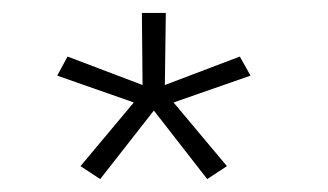

<svg xmlns="http://www.w3.org/2000/svg" viewBox="-20 -763 507 297"><path d="M248.5 -604.5 331 -506 300.5 -486 218 -592 135 -486 104.5 -506 187 -604.5 68.5 -646 84.5 -675.5 200.5 -631.5 199.5 -743H236.5L235 -631.5L351 -675.5L367.5 -646Z"/></svg>

Font: Epilogue Light
Style: Regular
Weight: 300
Designer: Tyler Finck
Foundry: Etcetera Type Co
Version: Version 2.111; ttfautohint (v1.8.3)